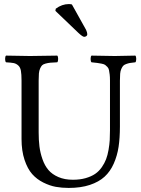

<svg xmlns="http://www.w3.org/2000/svg" viewBox="-20 -923 701 953"><path d="M171.9 -522.9V-266.1Q171.9 -227.5 175.8 -196Q179.7 -164.6 190.9 -132.6Q202.1 -100.6 220.5 -79.1Q238.8 -57.6 269.8 -44.2Q300.8 -30.8 341.8 -30.8Q377 -30.8 405 -38.8Q433.1 -46.9 452.1 -59.8Q471.2 -72.8 485.1 -92.8Q499 -112.8 506.6 -132.8Q514.2 -152.8 518.8 -179.4Q523.4 -206.1 524.7 -227.8Q525.9 -249.5 525.9 -276.9V-522.9Q525.9 -541 524.4 -553.2Q522.9 -565.4 521 -575Q519 -584.5 513.2 -590.6Q507.3 -596.7 502.2 -600.6Q497.1 -604.5 484.9 -606.9Q472.7 -609.4 463.1 -610.6Q453.6 -611.8 434.1 -613.8Q429.7 -618.2 429.7 -630.4Q429.7 -642.6 434.1 -647Q525.9 -645 549.8 -645Q575.7 -645 651.9 -647Q656.2 -642.6 656.2 -630.4Q656.2 -618.2 651.9 -613.8Q633.8 -611.8 625 -610.4Q616.2 -608.9 605.7 -605Q595.2 -601.1 590.8 -595.7Q586.4 -590.3 582 -580.6Q577.6 -570.8 576.4 -557.1Q575.2 -543.5 575.2 -522.9V-294.9Q575.2 -238.3 568.6 -194.3Q562 -150.4 544.7 -111.1Q527.3 -71.8 499 -45.9Q470.7 -20 425.8 -5.1Q380.9 9.8 320.8 9.8Q287.1 9.8 257.1 4.4Q227.1 -1 194.8 -17.1Q162.6 -33.2 139.6 -59.1Q116.7 -85 101.8 -129.6Q86.9 -174.3 86.9 -232.9V-522.9Q86.9 -554.7 83.7 -572Q80.6 -589.4 70.3 -598.4Q60.1 -607.4 47.9 -609.9Q35.6 -612.3 9.8 -613.8Q5.4 -618.2 5.4 -630.4Q5.4 -642.6 9.8 -647Q87.9 -645 128.9 -645Q170.4 -645 264.2 -647Q268.6 -642.6 268.6 -630.4Q268.6 -618.2 264.2 -613.8Q242.2 -612.8 230.2 -611.8Q218.3 -610.8 206.1 -607.4Q193.8 -604 188.7 -598.6Q183.6 -593.3 179 -582.8Q174.3 -572.3 173.1 -558.3Q171.9 -544.4 171.9 -522.9ZM336.9 -900.9 407.2 -774.9Q413.1 -763.2 413.1 -751Q413.1 -747.1 408.4 -743.7Q403.8 -740.2 397.9 -740.2Q390.1 -740.2 369.1 -759.8L254.9 -869.1L256.8 -879.9Q287.6 -902.8 321.8 -902.8Q329.1 -902.8 336.9 -900.9Z"/></svg>

Font: Common Serif
Style: Regular
Weight: 400
Designer: Philipp H. Poll, Khaled Hosny
Foundry: Stefan Peev, Context Ltd.
Version: Version 1.026